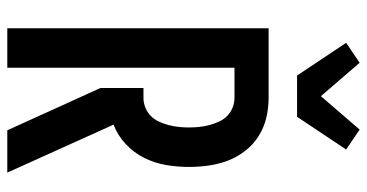

<svg xmlns="http://www.w3.org/2000/svg" viewBox="-266 -766 1031 540"><g transform="rotate(90 250.0 -495.5)"><path d="M346 0 227 -262V-383H255Q269 -383 282.5 -388.5Q296 -394 306 -404Q316 -414 322 -427.5Q328 -441 331.5 -454.5Q335 -468 336.5 -482.5Q338 -497 338 -511Q338 -525 336.5 -539.5Q335 -554 331.5 -567.5Q328 -581 322 -594.5Q316 -608 306 -618Q296 -628 282.5 -633.5Q269 -639 255 -639H170V0H59V-735H255Q283 -735 310.5 -728.5Q338 -722 362 -707Q386 -692 403.5 -669.5Q421 -647 431 -621Q441 -595 445 -567Q449 -539 449 -511Q449 -478 443.5 -446Q438 -414 423.5 -385Q409 -356 384.5 -333Q360 -310 330 -299L465 0ZM192 -815 100 -953 156 -991 250 -882 344 -991 400 -953 308 -815Z"/></g></svg>

Font: Moesevka
Style: Bold
Weight: 700
Monospace: yes
Designer: Belleve Invis
Foundry: Belleve Invis
Version: Version 32.5.0; ttfautohint (v1.8.4)